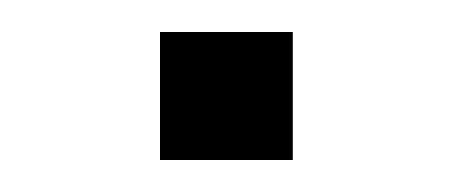

<svg xmlns="http://www.w3.org/2000/svg" viewBox="-20 -100 283 120"><path d="M80 0V-80H163V0Z"/></svg>

Font: Mozilla Headline ExtraLight
Style: Regular
Weight: 200
Designer: Studio DRAMA
Foundry: Studio DRAMA
Version: Version 1.000